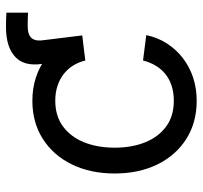

<svg xmlns="http://www.w3.org/2000/svg" viewBox="-38 -629 679 643"><g transform="rotate(-90 301.5 -307.5)"><path d="M431.6 -365.7 412.1 -488.8Q396.5 -559.1 429.4 -593Q462.4 -627 533.2 -627Q549.8 -627 561 -626.5Q572.3 -626 580.6 -625.5V-553.2Q571.8 -553.7 557.4 -554Q543 -554.2 535.6 -554.2Q506.3 -554.2 495.1 -540.8Q483.9 -527.3 488.8 -498L504.4 -371.6ZM285.6 11.7Q212.9 11.7 158 -22.9Q103 -57.6 72.5 -119.6Q42 -181.6 42 -262.7Q42 -344.2 72.5 -406.5Q103 -468.8 158 -503.7Q212.9 -538.6 285.6 -538.6Q327.6 -538.6 364 -526.6Q400.4 -514.6 429.2 -492.7Q458 -470.7 477.3 -439.9Q496.6 -409.2 504.4 -371.6L420.4 -361.3Q415 -383.3 403.8 -401.6Q392.6 -419.9 375.5 -433.3Q358.4 -446.8 335.9 -454.3Q313.5 -461.9 285.6 -461.9Q234.4 -461.9 199.2 -435.8Q164.1 -409.7 146.2 -364.7Q128.4 -319.8 128.4 -262.7Q128.4 -206.1 146.2 -161.4Q164.1 -116.7 199 -90.8Q233.9 -64.9 285.6 -64.9Q313.5 -64.9 335.9 -72.3Q358.4 -79.6 375.2 -93.3Q392.1 -106.9 403.3 -126Q414.6 -145 420.4 -168L505.4 -157.2Q497.6 -119.6 478 -88.9Q458.5 -58.1 429.4 -35.4Q400.4 -12.7 364 -0.5Q327.6 11.7 285.6 11.7Z"/></g></svg>

Font: Inter 24pt
Style: Regular
Weight: 400
Designer: Rasmus Andersson
Foundry: rsms
Version: Version 4.001;git-66647c0bb